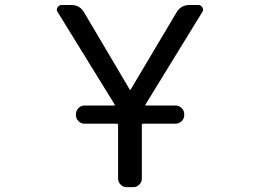

<svg xmlns="http://www.w3.org/2000/svg" viewBox="-20 -775 1040 774"><path d="M320.3 -276.4Q306.6 -276.4 296.4 -286.6Q286.1 -296.9 286.1 -310.5V-314.5Q286.1 -329.1 296.4 -339.4Q306.6 -349.6 320.3 -349.6H439.5Q444.3 -349.6 442.4 -353.5L212.9 -725.6Q209 -730.5 209 -735.4Q209 -740.2 211.9 -745.1Q217.8 -754.9 228.5 -754.9H267.6Q301.8 -754.9 319.3 -724.6L502.9 -414.1Q502.9 -413.1 504.9 -413.1Q506.8 -413.1 506.8 -414.1L691.4 -724.6Q709 -754.9 744.1 -754.9H779.3Q790 -754.9 795.9 -745.1Q798.8 -740.2 798.8 -735.4Q798.8 -730.5 794.9 -725.6L566.4 -353.5Q564.5 -349.6 568.4 -349.6H687.5Q702.1 -349.6 712.4 -339.4Q722.7 -329.1 722.7 -314.5V-310.5Q722.7 -296.9 712.4 -286.6Q702.1 -276.4 687.5 -276.4H556.6Q551.8 -276.4 551.8 -271.5V-54.7Q551.8 -41 541.5 -30.8Q531.2 -20.5 517.6 -20.5H490.2Q476.6 -20.5 466.3 -30.8Q456.1 -41 456.1 -54.7V-271.5Q456.1 -276.4 451.2 -276.4Z"/></svg>

Font: Rounded-L Mgen+ 2m regular
Style: Regular
Weight: 400
Designer: [Source Han Sans]
Ryoko NISHIZUKA  (kana & ideographs); Paul D. Hunt (Latin, Greek & Cyrillic); Wenlong ZHANG  (bopomofo
Version: Version 1.059.20150602